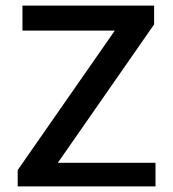

<svg xmlns="http://www.w3.org/2000/svg" viewBox="-20 -664 615 684"><path d="M43 -58 389 -555H60V-644H529V-577L186 -84H534V0H43Z"/></svg>

Font: Kanit
Style: Regular
Weight: 400
Designer: Katatrad Team
Foundry: Cadson Demak
Version: Version 1.001